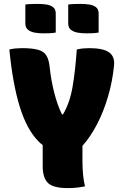

<svg xmlns="http://www.w3.org/2000/svg" viewBox="-20 -956 640 985"><path d="M416 0Q373 9 328 9Q254 9 226.5 -17Q199 -43 199 -105V-212Q188 -220 178 -230Q117 -292 81 -409.5Q45 -527 28 -702Q44 -706 60 -707.5Q76 -709 92 -709Q144 -709 174 -701Q204 -693 217.5 -672Q231 -651 235 -610Q242 -544 258.5 -479.5Q275 -415 298 -369H303Q338 -428 352 -509Q366 -590 374 -702Q390 -706 406 -707.5Q422 -709 438 -709Q509 -709 539.5 -687.5Q570 -666 565 -619Q557 -538 534 -460Q511 -382 477 -317Q443 -252 403 -208V-130Q403 -52 416 0ZM110 -933Q126 -935 143.5 -935.5Q161 -936 174 -936Q196 -936 217 -933Q238 -930 252 -919.5Q266 -909 266 -887V-789Q250 -786 232.5 -785.5Q215 -785 201 -785Q180 -785 159 -788.5Q138 -792 124 -803Q110 -814 110 -836ZM330 -933Q346 -935 363.5 -935.5Q381 -936 394 -936Q416 -936 437 -933Q458 -930 472 -919.5Q486 -909 486 -887V-789Q470 -786 452.5 -785.5Q435 -785 421 -785Q400 -785 379 -788.5Q358 -792 344 -803Q330 -814 330 -836Z"/></svg>

Font: Recursive Mn Csl St Blk
Style: Regular
Weight: 900
Monospace: yes
Version: Version 1.079;hotconv 1.0.112;makeotfexe 2.5.65598; ttfautoh